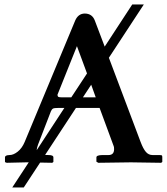

<svg xmlns="http://www.w3.org/2000/svg" viewBox="-20 -718 737 848"><path d="M147.9 -79.1Q142.1 -63 142.1 -54.7L264.2 -241.2H235.8Q219.7 -241.2 214.4 -238.5Q209 -235.8 205.1 -227.1ZM382.8 -343.8 346.2 -288.1H402.8ZM364.3 -393.6 319.8 -514.2 233.9 -299.8Q233.9 -293 237.1 -290.5Q240.2 -288.1 252.9 -288.1H294.9ZM315.4 -241.2 179.2 -33.7Q187 -33.2 194.8 -33.2Q215.8 -33.2 215.8 -22.9V-2.9L210.9 1Q185.1 0.5 157.2 0L85 109.9H34.2L106.9 -1Q102.1 -1 95.2 -1L9.8 1L2 -2V-22.9Q2 -32.7 22 -33.2Q39.1 -33.2 58.1 -48.1Q77.1 -63 88.9 -90.8L312 -627Q325.2 -657.7 354 -658.2Q387.2 -658.2 398.9 -627L442.4 -512.2L564 -698.2H615.2L460.9 -462.9L601.1 -90.8Q612.3 -61 624.3 -47.1Q636.2 -33.2 653.8 -33.2H682.1Q693.4 -33.2 695.1 -31.5Q696.8 -29.8 696.8 -22.9V-2.9L691.9 1Q595.7 -1 558.1 -1L414.1 1L405.8 -3.9V-22.9Q405.8 -32.7 432.1 -33.2H459Q483.9 -33.2 483.9 -59.1Q483.9 -70.3 481.9 -73.2L419.9 -241.2Z"/></svg>

Font: Linux Libertine
Style: Semibold
Weight: 600
Designer: Philipp H. Poll
Foundry: Philipp H. Poll
Version: Version 5.1.2 ; ttfautohint (v0.9)